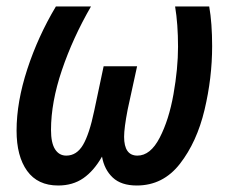

<svg xmlns="http://www.w3.org/2000/svg" viewBox="-20 -561 706 591"><path d="M31 -159Q31 -247 64 -348Q97 -449 152 -541H260Q204 -444 170.5 -345Q137 -246 137 -161Q137 -121 149.5 -101.5Q162 -82 184 -82Q216 -82 235.5 -115Q255 -148 270 -220L299 -357H402L373 -224Q362 -167 362 -140Q362 -82 403 -82Q443 -82 471.5 -137Q500 -192 514 -271Q528 -350 528 -417Q528 -487 519 -541H624Q633 -490 633 -419Q633 -321 609.5 -222.5Q586 -124 534 -57Q482 10 401 10Q353 10 327 -14.5Q301 -39 294 -79Q269 -35 236.5 -12.5Q204 10 159 10Q96 10 63.5 -35Q31 -80 31 -159Z"/></svg>

Font: Noto Sans UI NarrowMedium
Style: Italic
Weight: 500
Width: 4
Italic angle: -12°
Designer: Monotype Design Team
Foundry: Monotype Imaging Inc.
Version: Version 1.001